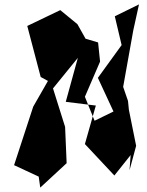

<svg xmlns="http://www.w3.org/2000/svg" viewBox="-20 -774 668 873"><path d="M569 0 599 -111 566 -275 562 -315 540 -379 586 -636 612 -754 502 -700 533 -569 425 -420 496 -267 410 -225 366 -334 435 -494 426 -581 369 -598 332 -664 254 -728 104 -656 165 -424 198 -406 131 -289 44 -23 156 29 163 79 283 -32 276 -197 221 -372 334 -511 279 -311 416 -294 414 -288 366 -119 500 24 574 -69Z"/></svg>

Font: Asimov Silicon
Style: Regular
Weight: 400
Designer: Google
Version: Version 2.000980; 2014